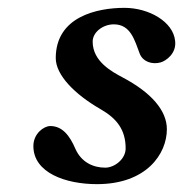

<svg xmlns="http://www.w3.org/2000/svg" viewBox="-20 -459 466 489"><path d="M426 -355C421 -404 359 -439 297 -439C228 -439 122 -417 122 -311C122 -268 170 -219 236 -181C278 -157 300 -128 300 -81C300 -54 272 -32 248 -32C217 -32 187 -46 172 -80C157 -115 138 -138 108 -138C92 -138 65 -119 65 -87C65 -19 147 10 227 10C353 10 405 -67 405 -130C405 -177 366 -223 292 -262C266 -276 216 -302 216 -353C216 -377 242 -397 270 -397C313 -397 323 -356 336 -322C344 -302 367 -294 389 -300C403 -304 430 -323 426 -355Z"/></svg>

Font: Libertinus Serif
Style: Bold Italic
Weight: 700
Italic angle: -12°
Designer: Philipp H. Poll, Khaled Hosny
Foundry: Caleb Maclennan
Version: Version 7.050;RELEASE